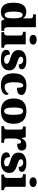

<svg xmlns="http://www.w3.org/2000/svg" viewBox="1679 -2496 827 4225"><g transform="rotate(90 2092.5 -383.5)"><path d="M243 10Q178 10 132.5 -19Q87 -48 63 -109.5Q39 -171 39 -267Q39 -364 63 -426Q87 -488 132 -518.5Q177 -549 240 -549Q295 -549 327.5 -530Q360 -511 381 -482H386Q385 -505 384.5 -536Q384 -567 384 -596V-641Q384 -667 373 -679.5Q362 -692 344 -695.5Q326 -699 304 -699H296V-760H579V-143Q579 -112 587 -94Q595 -76 611 -68.5Q627 -61 651 -61H659V0H439L404 -69H398Q376 -32 339 -11Q302 10 243 10ZM305 -73Q351 -73 367.5 -121.5Q384 -170 384 -270Q384 -365 367.5 -416.5Q351 -468 306 -468Q280 -468 264.5 -445Q249 -422 242 -377.5Q235 -333 235 -269Q235 -171 251 -122Q267 -73 305 -73Z M687 0V-61H699Q718 -61 732 -68Q746 -75 754 -91Q762 -107 762 -135V-409Q762 -434 753.5 -448Q745 -462 731 -468.5Q717 -475 699 -475H680V-536H956V-131Q956 -105 964 -89.5Q972 -74 986.5 -67.5Q1001 -61 1019 -61H1030V0ZM854 -619Q809 -619 778.5 -639.5Q748 -660 748 -698Q748 -739 778.5 -758Q809 -777 854 -777Q897 -777 929 -758Q961 -739 961 -698Q961 -660 929 -639.5Q897 -619 854 -619Z M1294 10Q1210 10 1162.5 -6Q1115 -22 1095.5 -49.5Q1076 -77 1076 -109Q1076 -138 1090 -155.5Q1104 -173 1128 -180.5Q1152 -188 1181 -188Q1181 -119 1213.5 -90Q1246 -61 1297 -61Q1345 -61 1364.5 -78Q1384 -95 1384 -117Q1384 -136 1371 -149.5Q1358 -163 1331.5 -174.5Q1305 -186 1264 -197Q1203 -215 1162.5 -237.5Q1122 -260 1102 -293.5Q1082 -327 1082 -378Q1082 -467 1146.5 -508.5Q1211 -550 1317 -550Q1386 -550 1427.5 -535.5Q1469 -521 1487.5 -499Q1506 -477 1506 -453Q1506 -417 1480 -399Q1454 -381 1397 -381Q1397 -430 1369 -455.5Q1341 -481 1300 -481Q1269 -481 1249 -469Q1229 -457 1229 -432Q1229 -414 1239.5 -400.5Q1250 -387 1276 -375.5Q1302 -364 1348 -350Q1402 -334 1443 -313Q1484 -292 1506.5 -259.5Q1529 -227 1529 -174Q1529 -92 1470 -41Q1411 10 1294 10Z M1857 10Q1778 10 1719 -15Q1660 -40 1627 -100.5Q1594 -161 1594 -267Q1594 -376 1629 -437.5Q1664 -499 1723 -525Q1782 -551 1855 -551Q1937 -551 1984 -535Q2031 -519 2051 -494.5Q2071 -470 2071 -444Q2071 -424 2060 -400Q2049 -376 2015 -359.5Q1981 -343 1912 -343Q1912 -380 1907.5 -411.5Q1903 -443 1892 -462.5Q1881 -482 1862 -482Q1840 -482 1824 -463Q1808 -444 1799 -397.5Q1790 -351 1790 -268Q1790 -203 1800 -159.5Q1810 -116 1831 -94Q1852 -72 1885 -72Q1923 -72 1953.5 -84Q1984 -96 2006 -116.5Q2028 -137 2039 -161Q2055 -153 2061.5 -138.5Q2068 -124 2068 -110Q2068 -84 2046.5 -56Q2025 -28 1979 -9Q1933 10 1857 10Z M2424 10Q2295 10 2221 -60Q2147 -130 2147 -271Q2147 -412 2218 -481.5Q2289 -551 2427 -551Q2556 -551 2630 -481.5Q2704 -412 2704 -271Q2704 -130 2633 -60Q2562 10 2424 10ZM2426 -61Q2456 -61 2474 -85Q2492 -109 2499.5 -156Q2507 -203 2507 -271Q2507 -375 2488.5 -427Q2470 -479 2425 -479Q2380 -479 2362.5 -427Q2345 -375 2345 -271Q2345 -168 2363 -114.5Q2381 -61 2426 -61Z M2756 0V-61H2761Q2784 -61 2799.5 -66Q2815 -71 2823.5 -86.5Q2832 -102 2832 -133V-407Q2832 -437 2825.5 -451.5Q2819 -466 2805 -470.5Q2791 -475 2769 -475H2765V-536H2998L3019 -443H3024Q3041 -482 3063 -505.5Q3085 -529 3114 -539Q3143 -549 3182 -549Q3241 -549 3266.5 -520.5Q3292 -492 3292 -450Q3292 -394 3251 -370Q3210 -346 3143 -346Q3143 -374 3140 -393Q3137 -412 3128 -422.5Q3119 -433 3100 -433Q3082 -433 3068.5 -420Q3055 -407 3046 -384.5Q3037 -362 3032 -334.5Q3027 -307 3027 -278V-128Q3027 -99 3034.5 -84.5Q3042 -70 3056 -65.5Q3070 -61 3088 -61H3123V0Z M3550 10Q3466 10 3418.5 -6Q3371 -22 3351.5 -49.5Q3332 -77 3332 -109Q3332 -138 3346 -155.5Q3360 -173 3384 -180.5Q3408 -188 3437 -188Q3437 -119 3469.5 -90Q3502 -61 3553 -61Q3601 -61 3620.5 -78Q3640 -95 3640 -117Q3640 -136 3627 -149.5Q3614 -163 3587.5 -174.5Q3561 -186 3520 -197Q3459 -215 3418.5 -237.5Q3378 -260 3358 -293.5Q3338 -327 3338 -378Q3338 -467 3402.5 -508.5Q3467 -550 3573 -550Q3642 -550 3683.5 -535.5Q3725 -521 3743.5 -499Q3762 -477 3762 -453Q3762 -417 3736 -399Q3710 -381 3653 -381Q3653 -430 3625 -455.5Q3597 -481 3556 -481Q3525 -481 3505 -469Q3485 -457 3485 -432Q3485 -414 3495.5 -400.5Q3506 -387 3532 -375.5Q3558 -364 3604 -350Q3658 -334 3699 -313Q3740 -292 3762.5 -259.5Q3785 -227 3785 -174Q3785 -92 3726 -41Q3667 10 3550 10Z M3821 0V-61H3833Q3852 -61 3866 -68Q3880 -75 3888 -91Q3896 -107 3896 -135V-409Q3896 -434 3887.5 -448Q3879 -462 3865 -468.5Q3851 -475 3833 -475H3814V-536H4090V-131Q4090 -105 4098 -89.5Q4106 -74 4120.5 -67.5Q4135 -61 4153 -61H4164V0ZM3988 -619Q3943 -619 3912.5 -639.5Q3882 -660 3882 -698Q3882 -739 3912.5 -758Q3943 -777 3988 -777Q4031 -777 4063 -758Q4095 -739 4095 -698Q4095 -660 4063 -639.5Q4031 -619 3988 -619Z"/></g></svg>

Font: Noto Serif Bengali Black
Style: Regular
Weight: 900
Version: Version 2.003